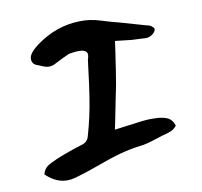

<svg xmlns="http://www.w3.org/2000/svg" viewBox="-75 -756 861 820"><g transform="rotate(-10 355.5 -346.0)"><path d="M152 -16Q104 -16 60 -58Q66 -80 80 -90.5Q94 -101 127 -115Q181 -137 240 -155Q265 -162 271 -187Q283 -228 291.5 -266.5Q300 -305 307.5 -353Q315 -401 323 -468L327 -499Q328 -501 328 -508Q337 -532 328.5 -541.5Q320 -551 300 -551.5Q280 -552 253 -547Q239 -541 222.5 -533Q206 -525 187 -515Q174 -508 160 -508Q147 -508 129 -516Q121 -520 116 -521.5Q111 -523 109 -524Q89 -532 89 -553Q89 -565 97 -576Q107 -591 131 -609Q219 -674 321 -676Q344 -677 367 -673.5Q390 -670 412 -663Q453 -650 486 -642L601 -609Q604 -609 611.5 -606.5Q619 -604 627 -596Q635 -589 629 -579Q623 -569 611.5 -562.5Q600 -556 588 -556Q581 -557 571.5 -557Q562 -557 549 -558L527 -559L456 -567L451 -531Q444 -484 438.5 -447Q433 -410 428 -382Q423 -358 416.5 -326Q410 -294 402 -253L390 -194L482 -206Q536 -214 563 -212Q596 -212 618 -203Q640 -194 649 -166Q639 -153 626.5 -147Q614 -141 586 -134L567 -128Q507 -108 485 -107Q438 -101 393 -88.5Q348 -76 283 -52Q261 -44 238.5 -36.5Q216 -29 191 -22Q170 -16 152 -16Z"/></g></svg>

Font: Mansalva
Style: Regular
Weight: 400
Designer: Carolina Short
Foundry: Carolina Short
Version: Version 2.112; ttfautohint (v1.8.4.7-5d5b)